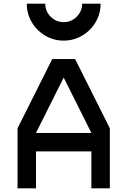

<svg xmlns="http://www.w3.org/2000/svg" viewBox="-20 -1020 690 1040"><path d="M263 -700H387L575 -325V0H475V-200H175V0H75V-325ZM475 -300 325 -600 175 -300ZM325 -900Q366 -900 395.5 -929.5Q425 -959 425 -1000H525Q525 -946 498 -900Q471 -854 425 -827Q379 -800 325 -800Q271 -800 225 -827Q179 -854 152 -900Q125 -946 125 -1000H225Q225 -959 254.5 -929.5Q284 -900 325 -900Z"/></svg>

Font: Monoikos Medium
Style: Regular
Weight: 500
Designer: Brian Krent
Version: Version 0.088